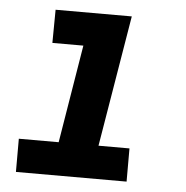

<svg xmlns="http://www.w3.org/2000/svg" viewBox="-43 -562 587 605"><g transform="rotate(5 250.0 -260.0)"><path d="M29 0V-105H155L206 -415H108L109 -520H350L281 -105H379V0Z"/></g></svg>

Font: Iosevka SS18 Extrabold
Style: Italic
Weight: 800
Italic angle: -9°
Monospace: yes
Designer: Belleve Invis
Foundry: Belleve Invis
Version: Version 25.1.1; ttfautohint (v1.8.4)